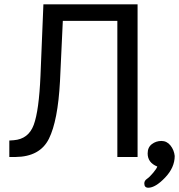

<svg xmlns="http://www.w3.org/2000/svg" viewBox="-20 -731 833 894"><path d="M182.1 -710.9H620.6V0H526.4V-633.8H272.5L259.3 -352.1Q249.5 -168.9 207.8 -85Q166 -1 51.8 0H23.4V-76.7L43.9 -78.1Q112.8 -83.5 137.2 -149.9Q161.6 -216.3 168.5 -378.4ZM670.4 143.1Q651.9 143.1 651.9 123Q651.9 110.4 664.3 101.8Q676.8 93.3 693.1 73.7Q709.5 54.2 712.4 44.4Q667.5 26.4 667.5 -16.6Q667.5 -44.9 687 -59.8Q706.5 -74.7 731.7 -74.7Q756.8 -74.7 773.7 -53.7Q790.5 -32.7 793.5 -4.9Q793.5 49.3 748.5 96.2Q703.6 143.1 670.4 143.1Z"/></svg>

Font: LXGW WenKai Screen
Style: Regular
Weight: 400
Designer: LXGW / Fontworks Inc.
Foundry: LXGW / Fontworks Inc.
Version: Version 1.510;January 18,2025